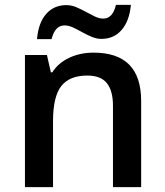

<svg xmlns="http://www.w3.org/2000/svg" viewBox="-20 -765 675 785"><path d="M557.1 0H441.9V-332Q441.9 -394.5 416.7 -425.3Q391.6 -456.1 336.9 -456.1Q264.2 -456.1 230.5 -413.1Q196.8 -370.1 196.8 -269V0H82V-540H171.9L188 -469.2H193.8Q218.3 -507.8 263.2 -528.8Q308.1 -549.8 362.8 -549.8Q557.1 -549.8 557.1 -352.1ZM395 -606Q374.5 -606 354.7 -614.5Q335 -623 315.9 -633.5Q296.9 -644 278.8 -652.6Q260.7 -661.1 244.1 -661.1Q204.6 -661.1 190.9 -605H131.3Q137.2 -672.9 169.2 -708.5Q201.2 -744.1 251 -744.1Q272 -744.1 292 -735.6Q312 -727.1 331.1 -716.6Q350.1 -706.1 367.9 -697.5Q385.7 -689 402.3 -689Q440.9 -689 454.1 -745.1H515.1Q509.3 -679.7 477.5 -642.8Q445.8 -606 395 -606Z"/></svg>

Font: CAA NEO Sans SemiBold
Style: Regular
Weight: 600
Version: Version 1.10